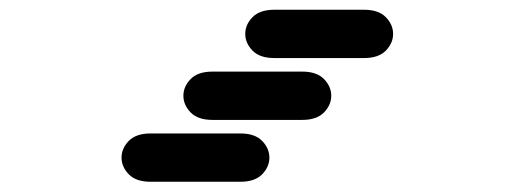

<svg xmlns="http://www.w3.org/2000/svg" viewBox="-20 -881 1040 388"><path d="M284.2 -513.7Q254.9 -513.7 240.2 -528.8Q225.6 -543.9 225.6 -562.5Q225.6 -581.1 240.2 -596.2Q254.9 -611.3 284.2 -611.3H465.8Q495.1 -611.3 509.8 -596.2Q524.4 -581.1 524.4 -562.5Q524.4 -543.9 509.8 -528.8Q495.1 -513.7 465.8 -513.7ZM409.2 -638.7Q379.9 -638.7 365.2 -653.8Q350.6 -668.9 350.6 -687.5Q350.6 -706.1 365.2 -721.2Q379.9 -736.3 409.2 -736.3H590.8Q620.1 -736.3 634.8 -721.2Q649.4 -706.1 649.4 -687.5Q649.4 -668.9 634.8 -653.8Q620.1 -638.7 590.8 -638.7ZM534.2 -763.7Q504.9 -763.7 490.2 -778.8Q475.6 -793.9 475.6 -812.5Q475.6 -831.1 490.2 -846.2Q504.9 -861.3 534.2 -861.3H715.8Q745.1 -861.3 759.8 -846.2Q774.4 -831.1 774.4 -812.5Q774.4 -793.9 759.8 -778.8Q745.1 -763.7 715.8 -763.7Z"/></svg>

Font: Sixtyfour Normal
Style: Regular
Weight: 400
Monospace: yes
Designer: Jens Kutilek
Foundry: Jens Kutilek
Version: Version 2.000